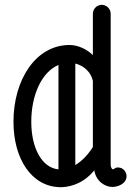

<svg xmlns="http://www.w3.org/2000/svg" viewBox="-20 -773 577 798"><path d="M372 -65C379 -19 417 4 447 4C471 4 506 -10 506 -41C506 -55 495 -77 470 -77C459 -78 453 -67 447 -70C447 -71 440 -73 440 -91V-93V-716C440 -736 423 -753 403 -753C383 -753 366 -736 366 -716V-544C341 -569 303 -586 269 -586C129 -586 36 -442 36 -267C36 -113 111 3 230 5H233C253 5 319 0 372 -65ZM223 -69C153 -76 110 -159 110 -267C110 -376 152 -473 223 -503ZM293 -509C329 -500 358 -473 366 -437V-162C348 -133 322 -104 293 -87Z"/></svg>

Font: LS
Style: RegularAlt
Weight: 500
Designer: BSozoo
Foundry: BSozoo
Version: Version 001.000